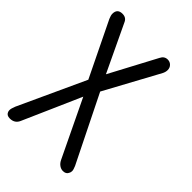

<svg xmlns="http://www.w3.org/2000/svg" viewBox="-232 -656 990 990"><g transform="rotate(45 262.5 -161.5)"><path d="M7.8 171.9 175.8 -192.9 30.8 -491.2Q22.9 -509.3 22.9 -521Q22.9 -558.1 60.1 -558.1Q87.9 -558.1 98.1 -534.2L220.2 -276.9L356 -532.2Q367.7 -556.2 392.1 -556.2Q408.2 -556.2 419.2 -545.2Q430.2 -534.2 430.2 -517.1Q430.2 -503.4 422.9 -488.8L262.2 -192.9L441.9 169.9Q450.2 189 450.2 199.2Q450.2 208.5 445.8 215.8Q438.5 232.9 416 232.9Q401.9 232.9 389.2 223.9Q376.5 214.8 369.1 199.2L219.2 -112.8Q196.3 -60.1 149.7 45.2Q103 150.4 80.1 203.1Q66.9 234.9 30.8 234.9Q8.8 234.9 2 219.2Q-1 213.4 -1 205.1Q-1 193.8 7.8 171.9Z"/></g></svg>

Font: BPreplay
Style: Regular
Weight: 400
Designer: Magenta/George Triantafyllakos
Foundry: Magenta/George Triantafyllakos
Version: Version 1.00